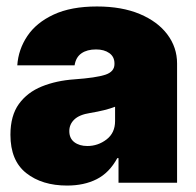

<svg xmlns="http://www.w3.org/2000/svg" viewBox="-20 -573 613 602"><path d="M190.4 8.8Q111.8 8.8 62.3 -30.3Q12.7 -69.3 12.7 -150.4Q12.7 -210.4 39.3 -247.1Q65.9 -283.7 111.3 -302Q156.7 -320.3 212.9 -324.2Q281.2 -329.1 310.1 -338.6Q338.9 -348.1 338.9 -372.1V-374Q338.9 -395 322.8 -406.5Q306.6 -418 281.2 -418Q252.9 -418 235.4 -405.8Q217.8 -393.6 213.9 -368.2H34.2Q37.6 -418 65.7 -460Q93.8 -502 148.2 -527.3Q202.6 -552.7 284.2 -552.7Q361.8 -552.7 418.2 -529.1Q474.6 -505.4 504.9 -464.8Q535.2 -424.3 535.2 -374V0H351.6V-77.1H347.7Q322.8 -31.2 283.2 -11.2Q243.7 8.8 190.4 8.8ZM253.9 -115.2Q287.1 -115.2 314 -135.7Q340.8 -156.2 340.8 -193.4V-238.3Q310.5 -226.6 262.7 -218.8Q228.5 -213.4 212.9 -198.2Q197.3 -183.1 197.3 -162.1Q197.3 -139.2 213.1 -127.2Q229 -115.2 253.9 -115.2Z"/></svg>

Font: Inter Tight Black
Style: Regular
Weight: 900
Designer: Rasmus Andersson
Foundry: rsms
Version: Version 3.004; ttfautohint (v1.8.4.7-5d5b)